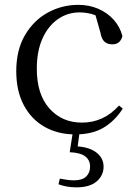

<svg xmlns="http://www.w3.org/2000/svg" viewBox="-20 -551 578 808"><path d="M296.6 14.6Q223.8 14.6 167.8 -17.1Q111.8 -48.8 80.1 -108.5Q48.4 -168.3 48.4 -251.4Q48.4 -340.7 85.2 -403.2Q121.9 -465.8 181.5 -498.2Q241 -530.6 309.8 -530.6Q354.5 -530.6 392.7 -514.4Q430.9 -498.1 457.7 -468.8Q484.5 -439.5 495.2 -399.3Q486.3 -364.4 452.7 -364.4Q432 -364.4 419.6 -375.7Q407.1 -386.9 402.7 -413.5L377.7 -501.6L427.8 -461.9Q397.5 -482.4 370.4 -490.6Q343.3 -498.8 315 -498.8Q263.9 -498.8 222.9 -469.9Q182 -441 158.5 -388.2Q134.9 -335.4 134.9 -261.5Q134.9 -153.9 187.9 -94.5Q240.8 -35 325.2 -35Q370 -35 408.9 -52.7Q447.9 -70.3 480.8 -106.9L496.6 -93.9Q463.6 -42.3 415.9 -13.8Q368.2 14.6 296.6 14.6ZM273.4 89.5 287.6 -1.8H315.8L304.8 81.2L291 64.5Q350.7 65.3 383.3 89.1Q415.9 112.9 415.9 150.3Q415.9 187.3 386.8 212.4Q357.8 237.4 302 237.4Q278.1 237.4 259.4 233.7Q240.8 230 226.2 224.6L231.6 200.7Q248 203.9 262.9 205.9Q277.9 207.9 291.5 207.9Q325.7 207.9 342.4 192.1Q359.1 176.3 359.1 149.9Q359.1 123.1 339 107.4Q318.9 91.7 273.4 89.5Z"/></svg>

Font: Noto Serif JP
Style: Regular
Weight: 200
Designer: Ryoko NISHIZUKA 西塚涼子 (kana & ideographs); Frank Grießhammer (Latin, Greek & Cyrillic); Wenlong ZHANG 张文龙 (bopomofo); San
Foundry: Adobe
Version: Version 2.001;hotconv 1.1.0;makeotfexe 2.6.0